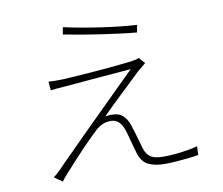

<svg xmlns="http://www.w3.org/2000/svg" viewBox="-85 -875 1170 1009"><g transform="rotate(-10 500.0 -370.5)"><path d="M312 -771Q351 -762 403.5 -752.5Q456 -743 511 -735Q566 -727 615 -722Q664 -717 698 -715L691 -676Q654 -679 607 -685Q560 -691 508 -698.5Q456 -706 403.5 -715Q351 -724 305 -733ZM705 -510Q696 -503 680 -489.5Q664 -476 658 -471Q645 -458 618.5 -433Q592 -408 559.5 -377Q527 -346 497.5 -317.5Q468 -289 450 -270Q459 -272 470.5 -273Q482 -274 490 -273Q525 -273 546 -252Q567 -231 577 -199Q582 -183 589 -160Q596 -137 603 -113Q610 -89 615 -70Q626 -37 647.5 -23Q669 -9 715 -9Q744 -9 778 -12Q812 -15 844 -20.5Q876 -26 898 -32L896 14Q875 18 843 21.5Q811 25 777 27.5Q743 30 715 30Q663 30 628 13Q593 -4 578 -55Q574 -70 567 -94.5Q560 -119 553.5 -144Q547 -169 541 -185Q532 -211 515.5 -226.5Q499 -242 474 -242Q449 -242 429.5 -233Q410 -224 393 -209Q381 -198 359 -176.5Q337 -155 310.5 -127.5Q284 -100 257.5 -70.5Q231 -41 207.5 -15.5Q184 10 171 28L128 -2Q134 -6 143.5 -14Q153 -22 163 -32Q170 -40 200 -70Q230 -100 273 -143Q316 -186 366 -236Q416 -286 466 -335Q516 -384 557.5 -425.5Q599 -467 625 -492Q599 -490 561 -486.5Q523 -483 480 -480Q437 -477 396 -473Q355 -469 321 -466.5Q287 -464 267 -462Q244 -461 226.5 -459Q209 -457 192 -455L188 -502Q205 -501 224 -500.5Q243 -500 264 -501Q284 -502 321 -504.5Q358 -507 403.5 -510Q449 -513 494.5 -517.5Q540 -522 577.5 -525.5Q615 -529 636 -532Q648 -534 659 -536.5Q670 -539 677 -542Z"/></g></svg>

Font: Noto Sans JP ExtraLight
Style: Regular
Weight: 250
Designer: Ryoko NISHIZUKA  (kana, bopomofo & ideographs); Paul D. Hunt (Latin, Greek & Cyrillic); Sandoll Communications , Soo-you
Foundry: Adobe
Version: Version 2.004-H2;hotconv 1.0.118;makeotfexe 2.5.65603